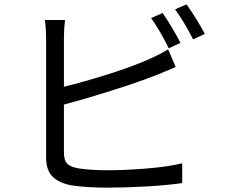

<svg xmlns="http://www.w3.org/2000/svg" viewBox="-20 -842 1040 883"><path d="M756 -620Q718 -698 675 -759L728 -782Q770 -721 810 -645ZM472 21Q384 21 312 11Q254 1 223 -28.5Q192 -58 192 -119V-669Q192 -714 186 -750H279Q274 -711 274 -669V-443Q367 -466 476 -500Q667 -561 753 -615L788 -534L772 -527Q657 -476 489 -424Q372 -387 274 -361V-141Q274 -103 290.5 -88Q307 -73 344 -67Q403 -59 476 -59Q556 -59 654 -67Q752 -75 818 -91V0Q750 10 652 15.5Q554 21 472 21ZM868 -661Q829 -739 785 -799L838 -822Q889 -749 922 -686Z"/></svg>

Font: Source Han Sans & Saira Hybrid
Style: Regular
Weight: 400
Designer: Ryoko NISHIZUKA 西塚涼子 (kana & ideographs); Paul D. Hunt (Latin, Greek & Cyrillic); Wenlong ZHANG 张文龙 (bopomofo); Sandoll 
Foundry: Adobe Systems Incorporated
Version: Version 1.00;August 2, 2021;FontCreator 13.0.0.2675 64-bit